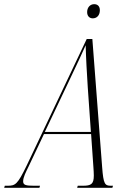

<svg xmlns="http://www.w3.org/2000/svg" viewBox="-77 -901 622 921"><path d="M368 -813C388 -813 402 -828 402 -852C402 -872 390 -881 375 -881C355 -881 341 -865 341 -843C341 -822 354 -813 368 -813ZM-57 0H112L115 -10H86C48 -10 34 -13 34 -31C34 -51 47 -75 60 -102L134 -258H360L371 -100C372 -84 373 -72 373 -59C373 -18 360 -10 321 -10H296L293 0H462L465 -10H455C426 -10 419 -18 413 -99L366 -714H339L51 -107C7 -16 -3 -10 -41 -10H-54ZM251 -506C301 -612 312 -634 334 -684C335 -633 340 -541 344 -482L359 -268H138Z"/></svg>

Font: Noto Serif Display ExtraCondensed ExtraLight
Style: Italic
Weight: 200
Width: 2
Italic angle: -12°
Designer: Monotype Design Team
Foundry: Monotype Imaging Inc.
Version: Version 2.009